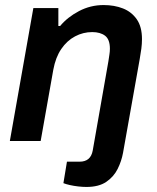

<svg xmlns="http://www.w3.org/2000/svg" viewBox="-20 -558 623 760"><path d="M322 182Q307 182 289.5 180Q272 178 256.5 174.5Q241 171 231 167L245 82H295Q317 82 330 71Q343 60 347 38L409 -315Q411 -329 413 -341.5Q415 -354 415 -365Q415 -402 396 -416.5Q377 -431 345 -431Q309 -431 277 -414Q245 -397 222.5 -364Q200 -331 191 -282L141 0H19L112 -526H211V-455H218Q247 -490 292.5 -514Q338 -538 390 -538Q433 -538 467 -524.5Q501 -511 521.5 -481.5Q542 -452 542 -403Q542 -385 539.5 -365.5Q537 -346 533 -324L467 47Q461 80 445.5 111Q430 142 400.5 162Q371 182 322 182Z"/></svg>

Font: Archivo Variable SemiBold
Style: Italic
Weight: 600
Italic angle: -10°
Designer: Hector Gatti
Foundry: Omnibus-Type
Version: Version 2.001